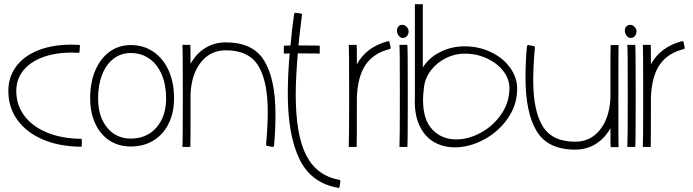

<svg xmlns="http://www.w3.org/2000/svg" viewBox="-20 -704 3321 920"><path d="M363 -484 361 -456Q361 -451 356 -451Q345 -452 324 -452Q244 -452 184 -429.5Q124 -407 91 -365.5Q58 -324 58 -268Q58 -201 96.5 -149.5Q135 -98 205 -69Q275 -40 367 -39Q372 -39 372 -34V-6Q372 -1 367 -1Q264 -2 185.5 -35.5Q107 -69 63.5 -129Q20 -189 20 -268Q20 -335 57.5 -385.5Q95 -436 163 -463Q231 -490 322 -490Q346 -490 358 -489Q363 -489 363 -484Z M814 -233Q814 -164 788 -111.5Q762 -59 715 -30.5Q668 -2 607 -2Q549 -2 505 -30.5Q461 -59 436.5 -111.5Q412 -164 412 -233Q412 -309 436.5 -366.5Q461 -424 505 -456Q549 -488 607 -488Q668 -488 715 -456Q762 -424 788 -366.5Q814 -309 814 -233ZM450 -233Q450 -146 493 -93Q536 -40 607 -40Q683 -40 729.5 -93Q776 -146 776 -233Q776 -297 755 -346.5Q734 -396 695.5 -423Q657 -450 607 -450Q560 -450 524.5 -423Q489 -396 469.5 -346.5Q450 -297 450 -233Z M1300 -156Q1300 -79 1293 -5Q1292 -3 1290 -1Q1288 1 1286 0L1259 -5Q1257 -5 1256 -7Q1255 -9 1255 -11Q1263 -102 1263 -168Q1263 -315 1217.5 -389Q1172 -463 1062 -463Q989 -463 943.5 -406.5Q898 -350 893 -255V-152Q893 -8 892 0H854Q856 -28 856 -248Q856 -471 854 -489H892Q893 -484 893 -398Q920 -447 963.5 -474Q1007 -501 1062 -501Q1193 -501 1246.5 -412.5Q1300 -324 1300 -156Z M1611 164 1607 192Q1607 194 1605 195.5Q1603 197 1601 196Q1471 174 1415 58.5Q1359 -57 1359 -256Q1359 -346 1368 -448L1340 -447V-485L1372 -486Q1377 -550 1389 -635Q1391 -644 1395 -643L1423 -639Q1428 -637 1427 -633Q1422 -594 1418.5 -563Q1415 -532 1412 -508Q1412 -500 1410 -486H1449Q1506 -486 1512 -485V-447Q1506 -448 1447 -448H1407Q1397 -328 1397 -252Q1397 -56 1448 41.5Q1499 139 1607 158Q1611 159 1611 164Z M1848 -469Q1771 -450 1732.5 -394.5Q1694 -339 1690 -237Q1690 -12 1689 0H1651Q1653 -28 1653 -248Q1653 -471 1651 -489H1689Q1690 -484 1690 -396Q1736 -480 1840 -507Q1845 -507 1846 -503L1852 -475Q1853 -474 1851.5 -472Q1850 -470 1848 -469Z M1938 -553Q1938 -566 1928.5 -575.5Q1919 -585 1908 -585Q1896 -585 1889 -577Q1882 -569 1882 -557Q1882 -542 1892.5 -530.5Q1903 -519 1917 -523Q1927 -526 1932.5 -534.5Q1938 -543 1938 -553ZM1896 -248Q1896 -471 1894 -489H1932Q1934 -469 1934 -246Q1934 -24 1932 0H1894Q1896 -28 1896 -248Z M2458 -279Q2458 -201 2413 -136.5Q2368 -72 2298.5 -35Q2229 2 2159 2Q2103 2 2058.5 -24Q2014 -50 1989 -104.5Q1964 -159 1968 -241V-684H2006V-381Q2037 -429 2090.5 -455.5Q2144 -482 2206 -482Q2274 -482 2332 -454.5Q2390 -427 2424 -380Q2458 -333 2458 -279ZM2007 -225Q2007 -130 2052 -83Q2097 -36 2166 -36Q2225 -36 2284.5 -68.5Q2344 -101 2382.5 -157.5Q2421 -214 2421 -282Q2421 -325 2392 -363Q2363 -401 2313.5 -424Q2264 -447 2207 -447Q2160 -447 2117.5 -426Q2075 -405 2046.5 -369Q2018 -333 2012 -289Q2007 -251 2007 -225Z M2943 -241Q2943 -9 2944 1H2906Q2905 -4 2905 -90Q2878 -41 2834.5 -14Q2791 13 2736 13Q2605 13 2551.5 -75.5Q2498 -164 2498 -332Q2498 -409 2505 -483Q2506 -485 2508 -487Q2510 -489 2512 -488L2539 -483Q2541 -483 2542 -481Q2543 -479 2543 -477Q2535 -386 2535 -320Q2535 -173 2580.5 -99Q2626 -25 2736 -25Q2809 -25 2854.5 -81.5Q2900 -138 2905 -233V-336Q2905 -480 2906 -488H2944Q2943 -475 2943 -241Z M3030 -553Q3030 -566 3020.5 -575.5Q3011 -585 3000 -585Q2988 -585 2981 -577Q2974 -569 2974 -557Q2974 -542 2984.5 -530.5Q2995 -519 3009 -523Q3019 -526 3024.5 -534.5Q3030 -543 3030 -553ZM2988 -248Q2988 -471 2986 -489H3024Q3026 -469 3026 -246Q3026 -24 3024 0H2986Q2988 -28 2988 -248Z M3257 -469Q3180 -450 3141.5 -394.5Q3103 -339 3099 -237Q3099 -12 3098 0H3060Q3062 -28 3062 -248Q3062 -471 3060 -489H3098Q3099 -484 3099 -396Q3145 -480 3249 -507Q3254 -507 3255 -503L3261 -475Q3262 -474 3260.5 -472Q3259 -470 3257 -469Z"/></svg>

Font: Vibes
Style: Regular
Weight: 400
Designer: AbdElmomen Kadhim
Version: Version 1.100